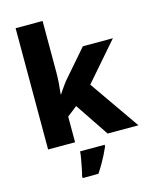

<svg xmlns="http://www.w3.org/2000/svg" viewBox="-141 -850 919 1162"><g transform="rotate(-15 319.0 -269.5)"><path d="M241 -439Q241 -407 238.5 -371.5Q236 -336 232 -303H235Q244 -317 254 -331.5Q264 -346 275 -361Q286 -376 297 -388L437 -549H625L420 -313L638 0H445L304 -210L241 -161V0H72V-760H241ZM410 71Q399 96 387 120Q375 144 360.5 169Q346 194 328 221H229V208Q235 187 240 160.5Q245 134 250 107.5Q255 81 256 61H410Z"/></g></svg>

Font: Noto Sans Cham ExtraBold
Style: Regular
Weight: 800
Version: Version 2.002